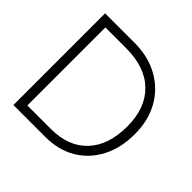

<svg xmlns="http://www.w3.org/2000/svg" viewBox="-166 -807 963 963"><g transform="rotate(45 316.0 -325.0)"><path d="M262 -650.5Q359.5 -650.5 433 -610Q506.5 -569.5 547.5 -497Q588.5 -424.5 588.5 -327.5Q588.5 -229 550 -155.2Q511.5 -81.5 442.5 -40.8Q373.5 0 281.5 0H54.5V-650.5ZM105.5 -601.5V-48H272Q396.5 -48 465.5 -121.5Q534.5 -195 534.5 -327.5Q534.5 -457.5 461 -529.5Q387.5 -601.5 252.5 -601.5Z"/></g></svg>

Font: Overused Grotesk Light
Style: Regular
Weight: 300
Version: Version 0.004